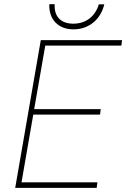

<svg xmlns="http://www.w3.org/2000/svg" viewBox="-20 -904 627 924"><path d="M461.4 -352.5H140.1L83.5 -26.4H448.7L445.3 0H53.2L176.3 -710.9H567.4L564 -684.6H197.8L144.5 -378.9H464.8ZM481.9 -883.3Q475.6 -856.4 462.2 -834.2Q448.7 -812 429.7 -796.1Q410.6 -780.3 386.2 -771.5Q361.8 -762.7 333.5 -762.7Q305.7 -762.7 283.7 -771.5Q261.7 -780.3 246.6 -796.1Q231.4 -812 223.9 -834.2Q216.3 -856.4 217.3 -883.8H243.2Q240.7 -838.9 264.4 -814.5Q288.1 -790 333.5 -790Q379.4 -790.5 411.1 -815.4Q442.9 -840.3 455.6 -883.3Z"/></svg>

Font: Roboto Mono Thin
Style: Italic
Weight: 250
Designer: Google
Version: Version 2.000985; 2015; ttfautohint (v1.3)